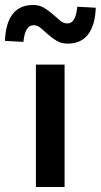

<svg xmlns="http://www.w3.org/2000/svg" viewBox="-71 -750 404 770"><path d="M73 0V-491H188V0ZM200 -575Q175 -575 156 -586.5Q137 -598 121.5 -612Q106 -626 92.5 -637.5Q79 -649 64 -649Q29 -649 23 -582L-51 -586Q-49 -655 -21 -692.5Q7 -730 62 -730Q87 -730 106 -718.5Q125 -707 140.5 -693Q156 -679 170 -667.5Q184 -656 199 -656Q217 -656 226.5 -673.5Q236 -691 239 -723L313 -719Q311 -651 283 -613Q255 -575 200 -575Z"/></svg>

Font: Processing Sans Pro Semibold
Style: Regular
Weight: 600
Designer: Paul D. Hunt
Foundry: Adobe Systems Incorporated
Version: Version 2.020;PS 2.000;hotconv 1.0.86;makeotf.lib2.5.63406